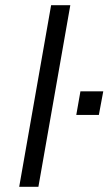

<svg xmlns="http://www.w3.org/2000/svg" viewBox="-20 -720 418 740"><path d="M177 -700H251L128 0H54ZM290 -368H378L361 -277H274Z"/></svg>

Font: Overused Grotesk
Style: Italic
Weight: 400
Italic angle: -10°
Version: Version 0.003